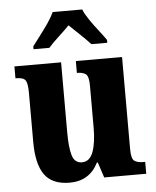

<svg xmlns="http://www.w3.org/2000/svg" viewBox="-54 -812 708 869"><g transform="rotate(-5 299.5 -378.0)"><path d="M228 10Q149 10 114 -38.5Q79 -87 79 -188V-411Q79 -454 69.5 -468Q60 -482 27 -482H24V-536H236V-219Q236 -148 247 -112.5Q258 -77 291 -77Q326 -77 341.5 -118Q357 -159 357 -228V-419Q357 -462 343.5 -472Q330 -482 306 -482H303V-536H513V-117Q513 -73 527.5 -63.5Q542 -54 566 -54H576V0H385L362 -70H358Q318 10 228 10ZM117 -619Q131 -638 151 -664Q171 -690 189.5 -717Q208 -744 218 -766H352Q361 -744 379.5 -717Q398 -690 418.5 -664Q439 -638 452 -619V-606H380Q371 -616 353.5 -633.5Q336 -651 316.5 -669Q297 -687 284 -700Q264 -679 234.5 -652Q205 -625 189 -606H117Z"/></g></svg>

Font: Noto Serif Ethiopic Condensed ExtraBold
Style: Regular
Weight: 800
Width: 3
Designer: Monotype Design Team
Foundry: Monotype Imaging Inc.
Version: Version 2.102; ttfautohint (v1.8.4.7-5d5b)